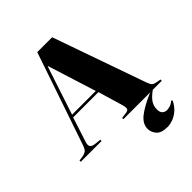

<svg xmlns="http://www.w3.org/2000/svg" viewBox="-269 -888 1294 1294"><g transform="rotate(-45 378.0 -241.0)"><path d="M573 248Q514 248 490.5 221Q467 194 467 162Q467 113 515.5 75.5Q564 38 653 0H398V-12L436 -17Q459 -19 464 -30.5Q469 -42 460 -73L408 -248H167L111 -75Q101 -45 110 -32.5Q119 -20 144 -17L190 -12V0H-8V-12L25 -17Q44 -20 57.5 -28.5Q71 -37 83 -73L307 -730H449L679 -76Q690 -43 699.5 -32.5Q709 -22 733 -18L764 -12V0H678Q636 31 620 56.5Q604 82 604 113Q604 142 618 153.5Q632 165 649 165Q663 165 680 159.5Q697 154 715 139L722 146Q703 184 676.5 206.5Q650 229 622.5 238.5Q595 248 573 248ZM175 -266H401L292 -612H289Z"/></g></svg>

Font: Literata 72pt ExtraBold
Style: Regular
Weight: 800
Designer: Latin by Veronika Burian and Jose Scaglione. Greek by Irene Vlachou. Cyrillic by Vera Evstafieva.
Foundry: TypeTogether
Version: Version 3.002